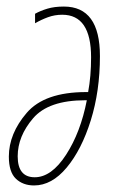

<svg xmlns="http://www.w3.org/2000/svg" viewBox="-20 -556 360 586"><path d="M84 10Q138 10 183.5 -44.5Q229 -99 257 -188.5Q285 -278 285 -385Q285 -536 175 -536Q146 -536 124.5 -529.5Q103 -523 87 -514V-485Q106 -496 126.5 -503.5Q147 -511 170 -511Q258 -511 258 -381Q258 -323 249 -275H243Q116 -275 61.5 -211.5Q7 -148 7 -78Q7 -31 28.5 -10.5Q50 10 84 10ZM86 -15Q34 -15 34 -79Q34 -140 81 -195Q128 -250 240 -250H245Q226 -152 181.5 -83.5Q137 -15 86 -15Z"/></svg>

Font: Noto Sans Display Condensed Thin
Style: Italic
Weight: 250
Width: 3
Italic angle: -12°
Designer: Monotype Design Team
Foundry: Monotype Imaging Inc.
Version: Version 1.900